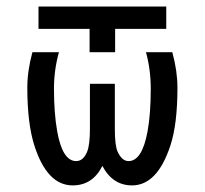

<svg xmlns="http://www.w3.org/2000/svg" viewBox="-20 -557 626 587"><path d="M97.7 -537.1H488.3V-468.8H332V-397.5H253.9V-468.8H97.7ZM79.1 -397.5H160.2Q145 -342.8 145 -286.1Q145 -210.9 154.8 -155.8Q170.9 -64.5 212.9 -64.5Q234.9 -64.5 246.6 -93.8Q254.9 -114.3 254.9 -163.1V-300.8H331.1V-163.1Q331.1 -112.3 339.4 -93.8Q352.5 -64.5 373 -64.5Q414.6 -64.5 431.2 -155.8Q440.9 -208.5 440.9 -286.1Q440.9 -343.8 426.3 -397.5H506.8Q522.5 -339.8 522.5 -289.1Q522.5 -177.7 501 -112.3Q460.9 9.8 383.8 9.8Q324.2 9.8 293 -49.8Q263.2 9.8 202.1 9.8Q124 9.8 85 -112.3Q63.5 -179.7 63.5 -289.1Q63.5 -339.8 79.1 -397.5Z"/></svg>

Font: Consola Mono
Style: Book
Weight: 400
Monospace: yes
Designer: Wojciech Kalinowski "wmk69" (wmk69@o2.pl)
Foundry: Wojciech Kalinowski "wmk69" (wmk69@o2.pl)
Version: Version 2.1.0